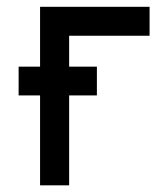

<svg xmlns="http://www.w3.org/2000/svg" viewBox="-20 -542 465 564"><path d="M34.7 -261.7V-346.2H97.7V-522H419.4V-437H183.1V-346.2H264.6V-261.7H183.1V2.4H97.7V-261.7Z"/></svg>

Font: Proletarsk
Style: Regular
Weight: 400
Designer: Peter Wiegel, original typeface by Carl Albert Fahrenwaldt 1901
Foundry: Peter Wiegel
Version: Version 1.000 2010 initial release